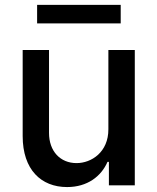

<svg xmlns="http://www.w3.org/2000/svg" viewBox="-20 -747 634 774"><path d="M416.9 -226.2C417.3 -133.5 348.4 -89.5 288.7 -89.5C223 -89.5 177.6 -137.1 177.6 -211.3V-545.5H71.4V-198.5C71.4 -63.2 145.6 7.1 250.4 7.1C332.4 7.1 388.1 -36.2 413.4 -94.5H419V0H523.4V-545.5H416.9ZM129.6 -652.7H466.6V-727.3H129.6Z"/></svg>

Font: Margiela Sans Medium
Style: Regular
Weight: 500
Designer: Stefan Endress, Andreas Faust
Version: Version 1.100;FEAKit 1.0